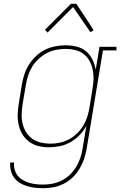

<svg xmlns="http://www.w3.org/2000/svg" viewBox="-20 -766 640 1009"><path d="M208 223Q185 223 163.5 220.5Q142 218 122 212Q102 206 84 195Q66 184 54 167.5Q42 151 37 130.5Q32 110 33 88H54Q52 107 57 125Q62 143 73 157Q84 171 99.5 180Q115 189 133 194.5Q151 200 169.5 202Q188 204 207 204Q232 204 257 199Q282 194 305.5 182Q329 170 348 151.5Q367 133 380.5 110.5Q394 88 402 64Q410 40 414 15L434 -105Q420 -79 398.5 -56.5Q377 -34 350.5 -19Q324 -4 295 2Q266 8 238 8Q209 8 182 1.5Q155 -5 133.5 -21Q112 -37 98 -60Q84 -83 78 -110Q72 -137 73 -166Q74 -195 79 -223L95 -323Q100 -350 108.5 -376.5Q117 -403 133 -427.5Q149 -452 170 -472Q191 -492 216.5 -504.5Q242 -517 269.5 -522.5Q297 -528 324 -528Q354 -528 382.5 -521Q411 -514 432 -496.5Q453 -479 465.5 -453.5Q478 -428 483 -400L503 -520H592V-501H521L435 18Q430 45 421 71.5Q412 98 397 122.5Q382 147 361 167Q340 187 314 200Q288 213 261 218Q234 223 208 223ZM245 -11Q269 -11 293.5 -16Q318 -21 341 -33Q364 -45 383.5 -63.5Q403 -82 416.5 -104Q430 -126 438 -150.5Q446 -175 450 -199L466 -299Q471 -325 471.5 -350.5Q472 -376 467 -400.5Q462 -425 450 -446.5Q438 -468 419 -482.5Q400 -497 375.5 -503Q351 -509 325 -509Q300 -509 274.5 -504Q249 -499 226 -487Q203 -475 183 -456.5Q163 -438 149.5 -416Q136 -394 128 -369.5Q120 -345 116 -320L99 -220Q95 -194 94 -168Q93 -142 98.5 -117.5Q104 -93 117 -72Q130 -51 149.5 -37Q169 -23 194 -17Q219 -11 245 -11ZM230 -595 216 -609 353 -746H381L450 -642L472 -607L455 -597L364 -729Z"/></svg>

Font: Iosevka Etoile Thin
Style: Italic
Weight: 100
Italic angle: -9°
Designer: Belleve Invis
Foundry: Belleve Invis
Version: Version 22.1.2; ttfautohint (v1.8.4)